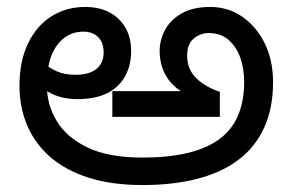

<svg xmlns="http://www.w3.org/2000/svg" viewBox="-20 -520 840 552"><path d="M390 12Q300 12 233.5 -9.5Q167 -31 123 -70Q79 -109 57.5 -161Q36 -213 36 -273Q36 -345 61 -396Q86 -447 128.5 -473.5Q171 -500 225 -500Q265 -500 294.5 -484.5Q324 -469 340.5 -440.5Q357 -412 357 -373Q357 -333 340 -301.5Q323 -270 289 -252.5Q255 -235 202 -235Q152 -235 115 -258Q78 -281 58 -304L82 -366Q90 -355 104.5 -340.5Q119 -326 142 -315.5Q165 -305 197 -305Q237 -305 257.5 -322Q278 -339 278 -369Q278 -398 262 -413.5Q246 -429 220 -429Q173 -429 144 -390Q115 -351 115 -280V-271Q115 -220 142.5 -173Q170 -126 230.5 -96.5Q291 -67 390 -67Q538 -67 610 -119.5Q682 -172 682 -285Q682 -322 671 -353.5Q660 -385 637.5 -405Q615 -425 580 -425Q557 -425 537.5 -409.5Q518 -394 518 -360Q518 -321 544 -295.5Q570 -270 612 -256V-184H303V-258H522L513 -251Q478 -268 458.5 -300Q439 -332 439 -374Q439 -404 454 -433Q469 -462 501.5 -481Q534 -500 584 -500Q636 -500 676.5 -472Q717 -444 741 -395.5Q765 -347 765 -284Q765 -209 739.5 -153Q714 -97 665.5 -60.5Q617 -24 547.5 -6Q478 12 390 12Z"/></svg>

Font: utelugu05
Style: Book
Weight: 400
Designer: Jelle Bosma - Monotype Design Team
Foundry: Monotype Imaging Inc.
Version: Version 2.003